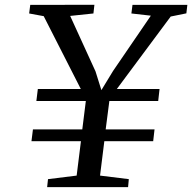

<svg xmlns="http://www.w3.org/2000/svg" viewBox="-20 -764 785 784"><path d="M134.5 -400.5H310L158.5 -698L99 -709L103.5 -744L365.5 -744.5L361.5 -709L266.5 -699L370 -472.5L394 -396L441.5 -474L596 -700L516.5 -709L521 -744H745L741 -709.5L677 -696.5L457 -400.5H631.5L626 -351.5H426.5L411.5 -235.5H611L605.5 -187.5H406L388.5 -47L506 -32.5L503 0H172.5L176 -32.5L293 -47L310.5 -187.5H108.5L114.5 -235.5H316L330.5 -351.5H128.5Z"/></svg>

Font: Merriweather 60pt
Style: Italic
Weight: 400
Italic angle: -7.8°
Version: Version 2.101